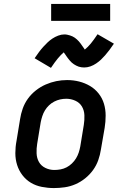

<svg xmlns="http://www.w3.org/2000/svg" viewBox="-20 -948 640 976"><path d="M254 8Q223 8 192.5 2Q162 -4 137 -19Q112 -34 94 -57.5Q76 -81 67 -109.5Q58 -138 58 -169.5Q58 -201 64 -232L82 -342Q86 -369 95.5 -396Q105 -423 122 -446.5Q139 -470 162.5 -488.5Q186 -507 212.5 -518.5Q239 -530 266 -535.5Q293 -541 321 -541Q353 -541 382.5 -533.5Q412 -526 437.5 -511Q463 -496 481.5 -472.5Q500 -449 508.5 -420.5Q517 -392 517 -360.5Q517 -329 512 -298L493 -188Q489 -161 479.5 -134Q470 -107 453 -83.5Q436 -60 413 -41.5Q390 -23 363.5 -11.5Q337 0 309 4Q281 8 254 8ZM256 -84Q272 -84 288 -87Q304 -90 318.5 -97.5Q333 -105 345.5 -117Q358 -129 366.5 -143Q375 -157 380 -172Q385 -187 388 -203L406 -313Q410 -338 409 -362.5Q408 -387 396.5 -406.5Q385 -426 363 -436Q341 -446 317 -446Q301 -446 285.5 -442.5Q270 -439 255.5 -431.5Q241 -424 229 -412.5Q217 -401 208.5 -387Q200 -373 195 -357.5Q190 -342 187 -327L169 -217Q165 -193 166 -168.5Q167 -144 178 -124.5Q189 -105 210.5 -94.5Q232 -84 256 -84Q256 -84 256 -84Q256 -84 256 -84ZM239 -603 156 -652Q168 -670 179 -684.5Q190 -699 200.5 -710.5Q211 -722 222 -732.5Q233 -743 246.5 -752Q260 -761 276 -767Q292 -773 307 -773Q315 -773 322 -771.5Q329 -770 335.5 -768Q342 -766 348.5 -763Q355 -760 360.5 -756Q366 -752 371 -747.5Q376 -743 381 -737.5Q386 -732 389.5 -727Q393 -722 396.5 -717Q400 -712 404 -706.5Q408 -701 411 -696Q427 -709 441.5 -726.5Q456 -744 476 -774L559 -726Q547 -708 536 -693.5Q525 -679 514.5 -667Q504 -655 493.5 -645Q483 -635 469 -625.5Q455 -616 439.5 -610.5Q424 -605 408 -605Q401 -605 394 -606Q387 -607 380.5 -609Q374 -611 367.5 -614.5Q361 -618 355.5 -621.5Q350 -625 344.5 -630Q339 -635 334.5 -640.5Q330 -646 326 -651Q322 -656 319 -660.5Q316 -665 311.5 -671.5Q307 -678 304 -682Q289 -669 274 -651Q259 -633 239 -603ZM540 -842H240V-928H540Z"/></svg>

Font: Iosevka Slab Semibold Extended
Style: Italic
Weight: 600
Width: 7
Italic angle: -9°
Monospace: yes
Designer: Belleve Invis
Foundry: Belleve Invis
Version: Version 11.1.0; ttfautohint (v1.8.3)